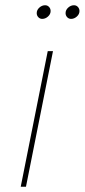

<svg xmlns="http://www.w3.org/2000/svg" viewBox="-20 -712 323 732"><path d="M173 -670Q173 -658 163 -649Q153 -640 141 -640Q132 -640 126 -646.5Q120 -653 120 -662Q120 -674 130 -683Q140 -692 152 -692Q161 -692 167 -685.5Q173 -679 173 -670ZM283 -670Q283 -658 273 -649Q263 -640 251 -640Q242 -640 236 -646.5Q230 -653 230 -662Q230 -674 240 -683Q250 -692 262 -692Q271 -692 277 -685.5Q283 -679 283 -670ZM182 -517 79 0H59L162 -517Z"/></svg>

Font: TypoPRO Montserrat
Style: Italic
Weight: 250
Italic angle: -11.3°
Designer: Julieta Ulanovsky
Foundry: Julieta Ulanovsky
Version: Version 6.001